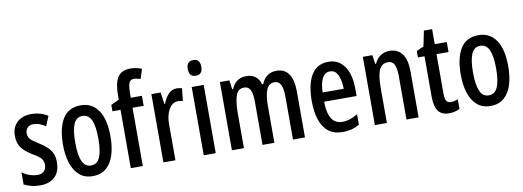

<svg xmlns="http://www.w3.org/2000/svg" viewBox="-60 -1125 4072 1496"><g transform="rotate(-10 1975.5 -377.5)"><path d="M318 -149Q318 -70 275.5 -30Q233 10 158 10Q120 10 88.5 1.5Q57 -7 32 -20V-116Q55 -98 88 -86Q121 -74 155 -74Q187 -74 205 -92.5Q223 -111 223 -143Q223 -171 207 -191.5Q191 -212 142 -239Q90 -270 60.5 -306.5Q31 -343 31 -406Q31 -472 73.5 -511Q116 -550 186 -550Q256 -550 316 -513L284 -436Q262 -450 239 -459.5Q216 -469 189 -469Q159 -469 142 -452.5Q125 -436 125 -408Q125 -380 141.5 -361.5Q158 -343 206 -314Q239 -293 264 -271Q289 -249 303.5 -220Q318 -191 318 -149Z M764 -270Q764 -189 744.5 -126Q725 -63 683 -26.5Q641 10 575 10Q512 10 470.5 -26Q429 -62 408.5 -125Q388 -188 388 -270Q388 -401 433.5 -475.5Q479 -550 577 -550Q665 -550 714.5 -479Q764 -408 764 -270ZM485 -270Q485 -172 507 -123Q529 -74 576 -74Q624 -74 646 -122.5Q668 -171 668 -270Q668 -369 646 -417.5Q624 -466 576 -466Q528 -466 506.5 -417.5Q485 -369 485 -270Z M1060 -461H972V0H877V-461H813V-511L877 -542V-576Q877 -671 906.5 -718Q936 -765 1008 -765Q1033 -765 1054 -760.5Q1075 -756 1097 -747L1073 -671Q1058 -675 1045.5 -678Q1033 -681 1020 -681Q993 -681 983 -657.5Q973 -634 972 -577V-540H1060Z M1336 -550Q1345 -550 1355.5 -548.5Q1366 -547 1378 -544L1367 -444Q1359 -447 1349.5 -448.5Q1340 -450 1331 -450Q1284 -450 1256.5 -402Q1229 -354 1230 -280V0H1135V-540H1208L1221 -448H1227Q1244 -493 1271 -521.5Q1298 -550 1336 -550Z M1502 -745Q1555 -745 1555 -683Q1555 -621 1502 -621Q1448 -621 1448 -683Q1448 -745 1502 -745ZM1549 -540V0H1454V-540Z M2125 -550Q2255 -550 2255 -360V0H2160V-338Q2160 -404 2144 -434.5Q2128 -465 2096 -465Q2051 -465 2032 -421Q2013 -377 2013 -291V0H1919V-341Q1919 -407 1903.5 -436Q1888 -465 1855 -465Q1805 -465 1788.5 -413.5Q1772 -362 1772 -275V0H1677V-540H1752L1762 -468H1769Q1785 -510 1816 -530Q1847 -550 1886 -550Q1932 -550 1960 -527Q1988 -504 1997 -467H2007Q2042 -550 2125 -550Z M2536 -549Q2593 -549 2631 -517.5Q2669 -486 2688 -432Q2707 -378 2707 -309V-248H2450Q2452 -69 2563 -69Q2594 -69 2624 -78.5Q2654 -88 2686 -108V-25Q2627 10 2554 10Q2483 10 2439.5 -25.5Q2396 -61 2376 -123.5Q2356 -186 2356 -266Q2356 -404 2401.5 -476.5Q2447 -549 2536 -549ZM2536 -473Q2498 -473 2476 -436.5Q2454 -400 2451 -321H2618Q2618 -384 2598 -428.5Q2578 -473 2536 -473Z M3019 -550Q3084 -550 3119 -503.5Q3154 -457 3154 -363V0H3058V-341Q3058 -403 3043.5 -434Q3029 -465 2994 -465Q2944 -465 2923.5 -420.5Q2903 -376 2903 -275V0H2808V-540H2883L2894 -469H2900Q2917 -509 2949 -529.5Q2981 -550 3019 -550Z M3424 -74Q3437 -74 3450.5 -77Q3464 -80 3479 -86V-9Q3441 10 3394 10Q3335 10 3308.5 -27.5Q3282 -65 3282 -142V-461H3230V-512L3287 -537L3312 -659H3377V-540H3472V-461H3377V-148Q3377 -111 3387 -92.5Q3397 -74 3424 -74Z M3911 -270Q3911 -189 3891.5 -126Q3872 -63 3830 -26.5Q3788 10 3722 10Q3659 10 3617.5 -26Q3576 -62 3555.5 -125Q3535 -188 3535 -270Q3535 -401 3580.5 -475.5Q3626 -550 3724 -550Q3812 -550 3861.5 -479Q3911 -408 3911 -270ZM3632 -270Q3632 -172 3654 -123Q3676 -74 3723 -74Q3771 -74 3793 -122.5Q3815 -171 3815 -270Q3815 -369 3793 -417.5Q3771 -466 3723 -466Q3675 -466 3653.5 -417.5Q3632 -369 3632 -270Z"/></g></svg>

Font: Noto Sans Tamil ExtraCondensed Medium
Style: Regular
Weight: 500
Width: 2
Designer: Jelle Bosma - Monotype Design Team
Foundry: Monotype Imaging Inc.
Version: Version 2.004; ttfautohint (v1.8.4.7-5d5b)